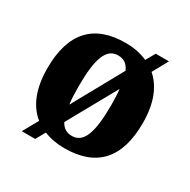

<svg xmlns="http://www.w3.org/2000/svg" viewBox="-142 -709 872 882"><g transform="rotate(30 294.0 -268.0)"><path d="M129 -41 84 40H155L183 -10C215 3 251 10 292 10C460 10 547 -82 547 -270C547 -374 517 -448 464 -494L509 -576H439L411 -527C378 -542 339 -550 295 -550C128 -550 41 -458 41 -270C41 -163 72 -87 129 -41ZM358 -439 212 -175C208 -202 207 -234 207 -270C207 -411 230 -483 293 -483C325 -483 344 -469 358 -439ZM294 -56C265 -56 246 -68 232 -94L376 -353C379 -327 380 -299 380 -269C380 -128 357 -56 294 -56Z"/></g></svg>

Font: Noto Serif Bengali SemiCondensed ExtraBold
Style: Regular
Weight: 800
Width: 4
Designer: Juan Bruce, Universal Thirst, Indian Type Foundry and the Monotype Design Team.
Foundry: Monotype Imaging Inc.
Version: Version 2.003